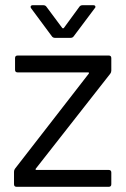

<svg xmlns="http://www.w3.org/2000/svg" viewBox="-20 -720 485 740"><path d="M44 0Q34 0 34 -10V-58Q34 -65 38 -70L322 -436Q323 -437 323 -438Q323 -439 322.5 -440Q322 -441 320 -441H48Q38 -441 38 -451V-496Q38 -506 48 -506H399Q409 -506 409 -496V-448Q409 -441 405 -436L118 -70Q117 -69 117 -68Q117 -67 117.5 -66Q118 -65 120 -65H399Q409 -65 409 -55V-10Q409 0 399 0ZM100 -688Q98 -690 98 -694Q98 -696 100 -698Q102 -700 106 -700H146Q155 -700 159 -694L220 -612Q221 -611 223 -611Q225 -611 226 -612L286 -694Q290 -700 299 -700H339Q345 -700 346.5 -697.5Q348 -695 348 -694Q348 -691 345 -688L264 -580Q260 -574 251 -574H193Q184 -574 180 -580Z"/></svg>

Font: LinhAnh
Style: Regular
Weight: 400
Designer: Jeremy Tribby
Foundry: Tribby Type
Version: Version 1.408